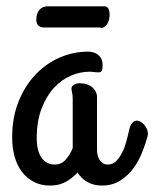

<svg xmlns="http://www.w3.org/2000/svg" viewBox="-20 -554 484 602"><path d="M317.9 -38.1Q333 -38.1 344 -48.8Q355 -59.6 363 -75.7Q371.1 -91.8 376.2 -110.6Q381.3 -129.4 384.8 -146Q388.2 -161.6 394.8 -168.7Q401.4 -175.8 409.2 -175.8Q415 -175.8 421.1 -172.1Q427.2 -168.5 432.4 -162.6Q437.5 -156.7 440.7 -149.4Q443.8 -142.1 443.8 -134.8Q443.8 -133.8 443.8 -132.3Q443.8 -130.9 442.9 -127.9Q436.5 -103 425.5 -75.7Q414.6 -48.3 397.5 -25.4Q380.4 -2.4 356.2 12.7Q332 27.8 299.8 27.8Q273.4 27.8 253.9 16.6Q234.4 5.4 223.1 -13.2Q208 3.9 186.8 15.9Q165.5 27.8 137.2 27.8Q107.9 27.8 85.7 16.1Q63.5 4.4 48.3 -15.9Q33.2 -36.1 25.6 -63.7Q18.1 -91.3 18.1 -123Q18.1 -185.5 38.1 -235.4Q58.1 -285.2 91.3 -320.1Q124.5 -355 167.2 -373.5Q210 -392.1 255.9 -392.1Q276.4 -392.1 289.1 -380.9Q301.8 -369.6 301.8 -350.1Q301.8 -337.4 299.1 -332.3Q296.4 -327.1 289.1 -327.1Q282.2 -327.1 274.9 -328.1Q267.6 -329.1 259.8 -329.1Q231.4 -329.1 202.1 -316.7Q172.9 -304.2 149.2 -278.6Q125.5 -252.9 110.4 -213.6Q95.2 -174.3 95.2 -120.1Q95.2 -80.6 110.4 -59.3Q125.5 -38.1 151.9 -38.1Q172.4 -38.1 186 -53.5Q199.7 -68.8 208 -89.8V-244.1Q208 -251.5 207.3 -256.3Q206.5 -261.2 205.8 -264.6Q205.1 -268.1 204.6 -270.8Q204.1 -273.4 204.1 -275.9Q204.1 -283.7 211.7 -288.3Q219.2 -293 230 -293Q254.9 -293 269.5 -280Q284.2 -267.1 284.2 -249V-84Q284.2 -75.7 286.1 -67.6Q288.1 -59.6 292 -53Q295.9 -46.4 302.5 -42.2Q309.1 -38.1 317.9 -38.1ZM301.8 -534.2Q314.5 -535.6 319.1 -528.1Q323.7 -520.5 323.7 -507.8Q323.7 -500.5 322 -493.2Q320.3 -485.8 316.9 -480Q313.5 -474.1 308.6 -470.5Q303.7 -466.8 297.9 -466.8Q296.9 -466.8 295.7 -466.8Q294.4 -466.8 293 -467.8H119.6Q106 -467.8 99.9 -474.1Q93.8 -480.5 93.8 -491.2Q93.8 -511.7 103.3 -522.9Q112.8 -534.2 129.9 -534.2Z"/></svg>

Font: Grand Hotel
Style: Regular
Weight: 400
Designer: Brian J. Bonislawsky & Jim Lyles for Astigmatic (AOETI)
Foundry: Astigmatic (AOETI)
Version: Version 001.000